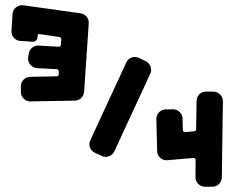

<svg xmlns="http://www.w3.org/2000/svg" viewBox="-20 -707 878 727"><path d="M120.5 -449Q113 -449.5 106.5 -452.8Q100 -456 95.5 -461.2Q91 -466.5 88.5 -473Q86 -479.5 86.5 -487L88.5 -501Q89.5 -515.5 100.5 -525.5Q111.5 -535.5 126.5 -534.5L201.5 -530Q205.5 -530 208 -532.2Q210.5 -534.5 210.5 -538L212 -558Q212.5 -561.5 210.2 -564Q208 -566.5 204.5 -567L128.5 -578Q126 -578.5 124.5 -577Q123 -575.5 122.5 -573L122 -565.5Q121.5 -558.5 116 -553.2Q110.5 -548 103 -549L57 -552Q42 -553 32.2 -564.2Q22.5 -575.5 23.5 -590.5L27.5 -653.5Q28.5 -669.5 40.8 -679.2Q53 -689 68.5 -687L285.5 -656.5Q299.5 -654 308.2 -643.2Q317 -632.5 316 -618L298.5 -359.5Q297.5 -345.5 287.5 -336Q277.5 -326.5 263 -326L96 -323Q81 -322.5 70.2 -332.8Q59.5 -343 59 -358V-379.5Q58.5 -394 68.8 -404.8Q79 -415.5 94 -416L194 -418Q202.5 -418 202.5 -426.5V-436.5Q202.5 -440 200.2 -442.5Q198 -445 194.5 -445ZM413 -134Q406.5 -120.5 392.8 -115.3Q379 -110 365 -116.5L339.5 -128.5Q326 -134.5 320.8 -148.5Q315.5 -162.6 322 -176.1L458 -469.9Q464 -484 478 -489Q492 -494 505.5 -488L531 -475.9Q544.5 -469.4 549.8 -455.7Q555 -441.9 549 -427.9ZM613.9 -100.4Q598.4 -98.9 586.9 -109.1Q575.5 -119.4 575 -135.4L572 -255.7Q571.5 -270.7 581.7 -281.4Q591.9 -292.2 606.9 -292.7L634.9 -293.2Q649.8 -293.2 660.3 -282.9Q670.8 -272.7 671.3 -257.7L672.3 -214.8Q672.8 -210.8 675.3 -208.5Q677.8 -206.3 681.8 -206.8L714.7 -209.8Q722.7 -210.8 722.7 -217.8L724.2 -324.6Q724.2 -332.1 727.2 -338.6Q730.2 -345.1 734.9 -350.1Q739.7 -355.1 746.2 -357.6Q752.7 -360.1 760.1 -360.1H788.1Q803.1 -359.6 813.5 -349.1Q824 -338.6 824 -323.6L820 -35.5Q819.5 -20.5 809.1 -10Q798.6 0.5 783.6 0H755.6Q748.2 0 741.7 -3Q735.2 -6 730.2 -11Q725.2 -16 722.7 -22.5Q720.2 -29 720.2 -36.5L720.7 -100.4Q721.2 -104.4 718.5 -106.9Q715.7 -109.4 711.7 -108.9Z"/></svg>

Font: d puntillas B to tiptoe
Style: Regular
Weight: 400
Designer: deFharo
Foundry: deFharo.com
Version: Version 1.001 2012